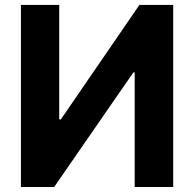

<svg xmlns="http://www.w3.org/2000/svg" viewBox="-20 -747 775 767"><path d="M216.6 -727.3V-269.9H223L536.9 -727.3H671.9V0H518.1V-457.7H512.8L196.4 0H63.6V-727.3Z"/></svg>

Font: Cannonade
Style: Bold
Weight: 700
Designer: Rasmus Andersson
Foundry: rsms
Version: Version 3.012;git-f93a4a705